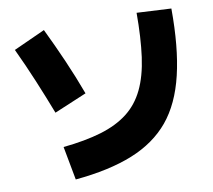

<svg xmlns="http://www.w3.org/2000/svg" viewBox="-82 -853 1043 939"><g transform="rotate(-10 440.0 -383.5)"><path d="M188.9 -174.4Q298.9 -185.6 378.3 -209.4Q457.8 -233.3 511.7 -275Q565.6 -316.7 597.2 -382.2Q628.9 -447.8 641.7 -541.1Q654.4 -634.4 654.4 -758.9L825.6 -750Q826.7 -557.8 794.4 -422.2Q762.2 -286.7 691.7 -201.7Q621.1 -116.7 505 -70Q388.9 -23.3 220 -7.8ZM178.9 -346.7Q147.8 -427.8 111.7 -514.4Q75.6 -601.1 36.7 -683.3L193.3 -754.4Q232.2 -674.4 270.6 -586.7Q308.9 -498.9 340 -414.4Z"/></g></svg>

Font: Paperlogy 9 Black
Style: Regular
Weight: 900
Designer: redesigned by Lee Juim, glyphs from Gmarket Sans & Montserrat
Foundry: PT&
Version: Version 1.001